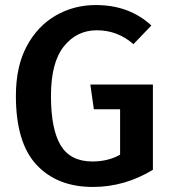

<svg xmlns="http://www.w3.org/2000/svg" viewBox="-20 -726 678 761"><path d="M348 15Q207 15 125 -72.5Q43 -160 43 -346Q43 -463 86 -543Q129 -623 201 -664.5Q273 -706 360 -706Q492 -706 580 -625L509 -551Q446 -606 364 -606Q284 -606 233 -542Q182 -478 182 -346Q182 -214 220.5 -150Q259 -86 346 -86Q409 -86 456 -113V-293H352L338 -391H586V-53Q474 15 348 15Z"/></svg>

Font: Trujillo Medium
Style: Regular
Weight: 500
Designer: Fira Sans original fonts by bBox Type GmbH, Carrois Corporate GbR, & Edenspiekermann AG / Changes by Cristiano Sobral
Foundry: Fira Sans original fonts by bBox Type GmbH, Carrois Corporate GbR, & Edenspiekermann AG / Changes by Cristiano Sobral
Version: Version 4.301;October 17, 2021;FontCreator 14.0.0.2814 64-bi